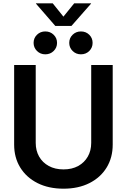

<svg xmlns="http://www.w3.org/2000/svg" viewBox="-20 -1116 758 1147"><path d="M359.4 11.2Q270.5 11.2 204.1 -22.2Q137.7 -55.7 101.1 -115Q64.5 -174.3 64.5 -252V-727.5H193.4V-262.2Q193.4 -216.3 213.6 -180.7Q233.9 -145 271.2 -124.5Q308.6 -104 359.4 -104Q410.2 -104 447.3 -124.5Q484.4 -145 504.6 -180.7Q524.9 -216.3 524.9 -262.2V-727.5H653.3V-252Q653.3 -174.3 616.9 -115Q580.6 -55.7 514.4 -22.2Q448.2 11.2 359.4 11.2ZM463.4 -791.5Q434.1 -791.5 413.8 -811.5Q393.6 -831.5 393.6 -859.9Q393.6 -888.7 413.8 -908.4Q434.1 -928.2 463.4 -928.2Q493.2 -928.2 513.2 -908.4Q533.2 -888.7 533.2 -859.9Q533.2 -831.1 513.2 -811.3Q493.2 -791.5 463.4 -791.5ZM250.5 -791.5Q221.2 -791.5 200.9 -811.5Q180.7 -831.5 180.7 -859.9Q180.7 -888.7 200.9 -908.4Q221.2 -928.2 250.5 -928.2Q280.3 -928.2 300.5 -908.4Q320.8 -888.7 320.8 -859.9Q320.8 -831.1 300.5 -811.3Q280.3 -791.5 250.5 -791.5ZM294.9 -1096.2 358.9 -1016.6 423.3 -1096.2H523.9V-1094.2L406.7 -960.9H310.5L194.8 -1094.2V-1096.2Z"/></svg>

Font: Inter 24pt SemiBold
Style: Regular
Weight: 600
Designer: Rasmus Andersson
Foundry: rsms
Version: Version 4.001;git-66647c0bb